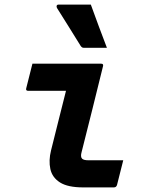

<svg xmlns="http://www.w3.org/2000/svg" viewBox="-20 -815 640 835"><path d="M121 -538H420Q431 -538 428 -527Q405 -434 382 -341Q359 -248 335 -154Q329 -133 337 -125Q344 -118 364 -118H516Q509 -92 502.5 -64.5Q496 -37 489 -11Q486 0 475 0H342Q275 0 241 -21.5Q207 -43 199 -80Q191 -117 202 -161Q218 -226 234.5 -291Q251 -356 267 -420H103Q91 -420 94 -431Q101 -457 107.5 -484.5Q114 -512 121 -538ZM375 -795Q392 -748 409.5 -701Q427 -654 445 -607H346Q340 -607 337 -609Q334 -611 331 -615Q302 -662 278.5 -699.5Q255 -737 228 -780Q225 -785 226.5 -790Q228 -795 235 -795Z"/></svg>

Font: Recursive Mn Lnr St
Style: Bold Italic
Weight: 700
Italic angle: -15°
Monospace: yes
Version: Version 1.079;hotconv 1.0.112;makeotfexe 2.5.65598; ttfautoh